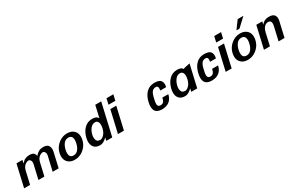

<svg xmlns="http://www.w3.org/2000/svg" viewBox="179 -2267 5694 3770"><g transform="rotate(-30 3026.5 -382.5)"><path d="M462.9 -319.8 461.9 -318.8Q472.7 -363.8 457 -396.5Q441.4 -429.2 402.8 -429.2Q391.6 -429.2 378.2 -424.1Q364.7 -418.9 357.7 -414.8Q350.6 -410.6 335 -400.9Q312 -386.2 293.2 -355.5Q274.4 -324.7 266.1 -289.1L199.2 1H64L179.2 -499H314L297.9 -426.8L323.2 -452.1Q349.6 -478 360.1 -484.6Q370.6 -491.2 403.8 -502.9Q439.9 -514.2 475.1 -514.2Q546.9 -514.2 573.2 -487.8Q586.9 -474.1 592.3 -465.6Q597.7 -457 602.1 -439.9Q605 -422.9 606 -420.9L624 -439Q640.1 -456.5 650.4 -464.6Q660.6 -472.7 684.1 -487.8Q726.1 -514.2 794.9 -514.2Q880.9 -514.2 911.1 -460.9Q940.9 -408.2 922.9 -329.1L847.2 0H711.9L786.1 -319.8Q796.4 -363.8 780.3 -397Q764.2 -430.2 725.1 -430.2Q701.2 -430.2 658.2 -401.9Q635.7 -386.7 617.4 -356.4Q599.1 -326.2 590.8 -290L523.9 0H389.2Z M1529.8 -250Q1512.7 -174.3 1468.5 -117.2Q1424.3 -60.1 1361.8 -24.9Q1292.5 14.2 1210.4 14.2Q1130.4 14.2 1078.1 -24.4Q1025.9 -63 1011.7 -123Q997.6 -179.7 1012.7 -249Q1029.8 -324.7 1074 -381.8Q1118.2 -439 1180.7 -474.1Q1250 -513.2 1331.5 -513.2Q1411.6 -513.2 1464.1 -474.6Q1516.6 -436 1530.8 -376Q1544.9 -319.3 1529.8 -250ZM1229.5 -71.8Q1293 -71.8 1333.5 -120.8Q1374 -169.9 1392.6 -250Q1401.4 -288.1 1402.1 -319.3Q1402.8 -350.6 1394.5 -375.5Q1386.2 -400.4 1365.2 -414.3Q1344.2 -428.2 1311.5 -428.2Q1248 -428.2 1207.5 -379.2Q1167 -330.1 1148.4 -250Q1139.6 -211.9 1138.9 -180.7Q1138.2 -149.4 1146.5 -124.5Q1154.8 -99.6 1175.8 -85.7Q1196.8 -71.8 1229.5 -71.8Z M1616.7 -243.2V-242.2Q1645 -364.3 1718.8 -438.7Q1792.5 -513.2 1899.4 -513.2Q1936.5 -513.2 1966.3 -504.6Q1996.1 -496.1 2008.8 -481Q2019 -467.8 2032.7 -454.1L2093.8 -721.2H2228.5L2062.5 1H1927.7L1942.4 -66.9Q1857.9 15.1 1786.6 15.1Q1698.7 15.1 1655 -29.8Q1611.3 -74.7 1607.4 -150.9Q1606 -192.9 1616.7 -243.2ZM1830.6 -75.2 1828.6 -73.2Q1865.2 -73.2 1898.9 -99.6Q1932.6 -126 1954.1 -164.3Q1975.6 -202.6 1984.9 -244.1Q2009.8 -348.6 1975.6 -397.9Q1955.6 -426.8 1916.5 -426.8Q1854.5 -426.8 1810.5 -372.1Q1768.6 -319.8 1749.5 -242.2Q1733.4 -175.8 1752.4 -124Q1770.5 -75.2 1830.6 -75.2Z M2474.6 -591.8H2319.3L2349.6 -722.2H2504.4ZM2327.6 0H2192.4L2307.6 -500H2442.4Z M3202.6 -70.8 3203.6 -71.8Q3227.5 -71.8 3244.9 -79.1Q3262.2 -86.4 3273.7 -102.5Q3285.2 -118.7 3292 -137.5Q3298.8 -156.2 3305.7 -185.1H3440.9Q3396 11.7 3189 13.2Q2966.8 13.2 3026.9 -245.1Q3055.7 -370.6 3127.9 -442.9Q3200.2 -515.1 3311 -515.1Q3424.8 -515.1 3459 -463.9Q3493.7 -412.6 3472.7 -325.2H3340.8Q3344.2 -353.5 3344.2 -376.7Q3344.2 -399.9 3332.3 -414.6Q3320.3 -429.2 3295.9 -429.2Q3234.4 -429.2 3203.6 -382.8Q3191.4 -363.8 3186.8 -354.2Q3182.1 -344.7 3173.8 -319.8Q3167.5 -299.8 3163.6 -285.2L3154.8 -248Q3150.9 -231 3148.9 -221.7Q3147 -212.4 3143.8 -196.3Q3140.6 -180.2 3139.6 -170.9Q3138.7 -161.6 3137.7 -147.9Q3136.7 -134.3 3138.2 -126.2Q3139.6 -118.2 3142.1 -108.2Q3144.5 -98.1 3149.7 -92.3Q3154.8 -86.4 3161.9 -81.1Q3168.9 -75.7 3179.2 -73.2Q3189.5 -70.8 3202.6 -70.8Z M3542.5 -243.2V-242.2Q3570.8 -364.3 3644.5 -438.7Q3718.3 -513.2 3825.2 -513.2Q3862.3 -513.2 3892.1 -504.6Q3921.9 -496.1 3934.6 -481Q3944.8 -467.8 3958.5 -454.1L3961.4 -469.2L4103.5 -500L3988.3 1H3853.5L3868.2 -66.9Q3783.7 15.1 3712.4 15.1Q3624.5 15.1 3580.8 -29.8Q3537.1 -74.7 3533.2 -150.9Q3531.7 -192.9 3542.5 -243.2ZM3756.3 -75.2 3754.4 -73.2Q3791 -73.2 3824.7 -99.6Q3858.4 -126 3879.9 -164.3Q3901.4 -202.6 3910.6 -244.1Q3935.5 -348.6 3901.4 -397.9Q3881.3 -426.8 3842.3 -426.8Q3780.3 -426.8 3736.3 -372.1Q3694.3 -319.8 3675.3 -242.2Q3659.2 -175.8 3678.2 -124Q3696.3 -75.2 3756.3 -75.2Z M4331.1 -70.8 4332 -71.8Q4356 -71.8 4373.3 -79.1Q4390.6 -86.4 4402.1 -102.5Q4413.6 -118.7 4420.4 -137.5Q4427.2 -156.2 4434.1 -185.1H4569.3Q4524.4 11.7 4317.4 13.2Q4095.2 13.2 4155.3 -245.1Q4184.1 -370.6 4256.3 -442.9Q4328.6 -515.1 4439.5 -515.1Q4553.2 -515.1 4587.4 -463.9Q4622.1 -412.6 4601.1 -325.2H4469.2Q4472.7 -353.5 4472.7 -376.7Q4472.7 -399.9 4460.7 -414.6Q4448.7 -429.2 4424.3 -429.2Q4362.8 -429.2 4332 -382.8Q4319.8 -363.8 4315.2 -354.2Q4310.5 -344.7 4302.2 -319.8Q4295.9 -299.8 4292 -285.2L4283.2 -248Q4279.3 -231 4277.3 -221.7Q4275.4 -212.4 4272.2 -196.3Q4269 -180.2 4268.1 -170.9Q4267.1 -161.6 4266.1 -147.9Q4265.1 -134.3 4266.6 -126.2Q4268.1 -118.2 4270.5 -108.2Q4272.9 -98.1 4278.1 -92.3Q4283.2 -86.4 4290.3 -81.1Q4297.4 -75.7 4307.6 -73.2Q4317.9 -70.8 4331.1 -70.8Z M4917 -591.8H4761.7L4792 -722.2H4946.8ZM4770 0H4634.8L4750 -500H4884.8Z M5486.3 -779.8 5294.4 -600.1H5224.6L5356.4 -779.8ZM5452.6 -250Q5435.5 -174.3 5391.4 -117.2Q5347.2 -60.1 5284.7 -24.9Q5215.3 14.2 5133.3 14.2Q5053.2 14.2 5001 -24.4Q4948.7 -63 4934.6 -123Q4920.4 -179.7 4935.5 -249Q4952.6 -324.7 4996.8 -381.8Q5041 -439 5103.5 -474.1Q5172.9 -513.2 5254.4 -513.2Q5334.5 -513.2 5387 -474.6Q5439.5 -436 5453.6 -376Q5467.8 -319.3 5452.6 -250ZM5152.3 -71.8Q5215.8 -71.8 5256.3 -120.8Q5296.9 -169.9 5315.4 -250Q5324.2 -288.1 5325 -319.3Q5325.7 -350.6 5317.4 -375.5Q5309.1 -400.4 5288.1 -414.3Q5267.1 -428.2 5234.4 -428.2Q5170.9 -428.2 5130.4 -379.2Q5089.8 -330.1 5071.3 -250Q5062.5 -211.9 5061.8 -180.7Q5061 -149.4 5069.3 -124.5Q5077.6 -99.6 5098.6 -85.7Q5119.6 -71.8 5152.3 -71.8Z M5920.4 -514.2 5918.5 -513.2Q5999.5 -513.2 6032.5 -466.8Q6065.4 -420.4 6046.4 -338.9L5968.3 1H5833.5L5902.3 -298.8Q5933.6 -432.1 5843.3 -432.1Q5805.2 -432.1 5773.7 -408Q5742.2 -383.8 5725.6 -349.1Q5710 -315.4 5701.7 -278.8L5637.7 0H5502.4L5617.7 -500H5752.4L5737.3 -433.1Q5740.7 -437 5746.6 -443.6Q5752.4 -450.2 5754.2 -451.9Q5755.9 -453.6 5759.3 -457.3Q5762.7 -460.9 5765.6 -463.4Q5768.6 -465.8 5772.7 -469.2Q5776.9 -472.7 5783.7 -478Q5829.6 -514.2 5920.4 -514.2Z"/></g></svg>

Font: Perun
Style: Bold Italic
Weight: 700
Italic angle: -12°
Foundry: Copyright (c) Stefan Peev, Context Ltd, 2016
Version: Version 001.000